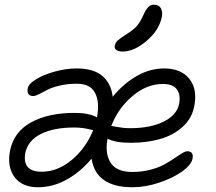

<svg xmlns="http://www.w3.org/2000/svg" viewBox="-20 -786 916 816"><path d="M501 -566.9Q483.4 -566.9 474.4 -573.7Q465.3 -580.6 467.8 -591.8Q470.7 -605 480.7 -614.3Q490.7 -623.5 517.1 -640.1Q547.9 -659.7 561.8 -675.8Q575.7 -691.9 588.9 -721.2Q600.6 -747.1 610.8 -756.6Q621.1 -766.1 633.8 -766.1Q655.3 -766.1 663.6 -751.2Q671.9 -736.3 668 -714.8Q656.2 -657.2 603 -612.1Q549.8 -566.9 501 -566.9ZM141.1 9.8Q73.7 9.8 41.5 -33.9Q9.3 -77.6 22.9 -147Q39.6 -226.6 113 -266.4Q186.5 -306.2 295.9 -306.2Q359.9 -306.2 392.1 -287.1Q404.3 -351.1 384.3 -390.6Q364.3 -430.2 306.2 -430.2Q267.1 -430.2 233.4 -422.1Q199.7 -414.1 181.2 -404.1Q162.6 -394 146.2 -386Q129.9 -377.9 122.1 -377.9Q91.8 -377.9 98.1 -411.1Q101.1 -429.2 132.6 -448.7Q164.1 -468.3 212.2 -481.7Q260.3 -495.1 306.2 -495.1Q377 -495.1 414.6 -463.6Q452.1 -432.1 459 -375Q503.9 -429.7 560.3 -462.4Q616.7 -495.1 678.2 -495.1Q749.5 -495.1 784.9 -450.7Q820.3 -406.2 805.2 -333Q795.4 -282.2 756.1 -246.8Q716.8 -211.4 660.9 -195.3Q605 -179.2 536.1 -179.2Q468.3 -179.2 437 -196.8Q425.3 -133.3 450.2 -94.2Q475.1 -55.2 543 -55.2Q582.5 -55.2 617.7 -64.2Q652.8 -73.2 676.5 -86.2Q700.2 -99.1 719.2 -112.1Q738.3 -125 752.7 -134Q767.1 -143.1 775.9 -143.1Q804.7 -143.1 797.9 -110.8Q793 -85.4 754.2 -57.4Q715.3 -29.3 656.7 -9.8Q598.1 9.8 543 9.8Q387.7 9.8 369.1 -111.8Q323.7 -56.6 264.6 -23.4Q205.6 9.8 141.1 9.8ZM671.9 -429.2Q604 -429.2 543.2 -377.9Q482.4 -326.7 453.1 -251Q457 -250.5 470.2 -247.8Q483.4 -245.1 499.3 -243.2Q515.1 -241.2 534.2 -241.2Q618.2 -241.2 674.8 -268.8Q731.4 -296.4 741.2 -344.2Q748.5 -384.3 731.4 -406.7Q714.4 -429.2 671.9 -429.2ZM87.9 -137.2Q72.8 -56.2 157.2 -56.2Q225.1 -56.2 285.4 -106.7Q345.7 -157.2 376 -232.9Q371.6 -233.4 359.1 -236.6Q346.7 -239.7 330.6 -241.9Q314.5 -244.1 294.9 -244.1Q208.5 -244.1 153.8 -216.6Q99.1 -189 87.9 -137.2Z"/></svg>

Font: Shantell Sans Irregular
Style: Italic
Weight: 300
Italic angle: -11.31°
Designer: Stephen Nixon, Anya Danilova, Shantell Martin
Foundry: Arrow Type
Version: Version 1.006;[9816181b4]